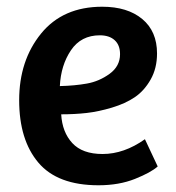

<svg xmlns="http://www.w3.org/2000/svg" viewBox="-20 -538 524 571"><path d="M284 -518Q359 -518 403 -481.5Q447 -445 447 -379Q447 -335 428 -301.5Q409 -268 381 -249Q353 -230 313 -218Q273 -206 237.5 -202Q202 -198 162 -198Q165 -145 195 -112.5Q225 -80 285 -80Q349 -80 411 -124L449 -43Q429 -25 381.5 -6Q334 13 273 13Q151 13 94 -54.5Q37 -122 37 -240Q37 -358 102 -438Q167 -518 284 -518ZM337 -377Q337 -404 321 -418.5Q305 -433 277 -433Q221 -433 191 -388.5Q161 -344 158 -282Q202 -283 238.5 -289.5Q275 -296 306 -318.5Q337 -341 337 -377Z"/></svg>

Font: Bree Serif
Style: Regular
Weight: 400
Designer: Veronika Burian, Jos Scaglione
Foundry: TypeTogether
Version: Version 1.001